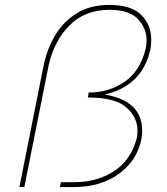

<svg xmlns="http://www.w3.org/2000/svg" viewBox="-20 -762 681 782"><path d="M280 0H224L228 -20H282Q375 -20 444 -64.5Q513 -109 537 -199Q540 -216 540 -230Q540 -285 494 -325Q448 -365 338 -365L341 -385Q424 -385 487.5 -429Q551 -473 573 -562Q577 -579 577 -598Q577 -646 542 -684Q507 -722 426 -722Q326 -722 263 -658.5Q200 -595 178 -495L79 0H59L158 -497Q172.5 -565.5 206.2 -620.8Q240 -676 294.2 -709Q348.5 -742 426 -742Q514 -742 555 -701.5Q596 -661 596 -600Q596 -578 592 -558Q558 -412 407 -377Q559 -351 559 -230Q559 -184 536 -137Q513 -90 463 -53Q389 0 280 0Z"/></svg>

Font: Argentum Sans Thin
Style: Italic
Weight: 100
Italic angle: -11°
Designer: Julieta Ulanovsky (font), Cristiano Sobral (main changes and remaster)
Foundry: Julieta Ulanovsky (font), Cristiano Sobral (main changes and remaster)
Version: Version 2.007;June 15, 2022;FontCreator 14.0.0.2814 64-bit; 